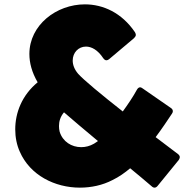

<svg xmlns="http://www.w3.org/2000/svg" viewBox="-20 -809 868 882"><path d="M704 45 801 -74C804 -79 806 -83 806 -87C806 -92 803 -97 798 -101C765 -126 730 -152 695 -179C725 -219 750 -257 770 -287C773 -291 774 -295 774 -298C774 -304 771 -309 765 -313L635 -403C631 -406 627 -408 624 -408C618 -408 613 -404 609 -397C591 -364 568 -330 544 -297C446 -374 364 -442 339 -470C321 -491 314 -512 314 -531C314 -567 340 -595 375 -595C400 -595 429 -580 454 -542C459 -535 464 -532 469 -532C473 -532 477 -534 481 -537L596 -634C601 -639 604 -644 604 -649C604 -653 602 -657 600 -661C539 -751 453 -789 370 -789C239 -789 115 -694 115 -561C115 -521 126 -477 153 -431C80 -371 50 -290 50 -215C50 -178 57 -143 71 -112C118 -4 232 53 347 53C399 53 451 42 497 18C526 4 553 -15 578 -36C613 -8 646 21 677 47C681 51 686 53 690 53C695 53 700 50 704 45ZM254 -204C252 -212 251 -221 251 -230C251 -251 257 -273 274 -293C314 -258 369 -212 430 -161C424 -157 418 -153 412 -149C393 -138 373 -133 353 -133C309 -133 268 -158 254 -204Z"/></svg>

Font: LINE Seed JP App_OTF ExtraBold
Style: Regular
Weight: 800
Designer: LINE & Fontrix & Fontworks
Version: Version 1.013